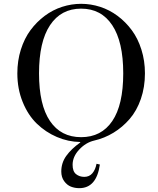

<svg xmlns="http://www.w3.org/2000/svg" viewBox="-20 -734 830 1011"><path d="M71.3 -347.7Q71.3 -414.1 89.8 -472.9Q108.4 -531.7 140.6 -575.2Q172.9 -618.7 215.3 -650.4Q257.8 -682.1 307.1 -698Q356.4 -713.9 407.2 -713.9Q458 -713.9 507.3 -698Q556.6 -682.1 599.1 -650.4Q641.6 -618.7 673.8 -575.2Q706.1 -531.7 724.6 -472.9Q743.2 -414.1 743.2 -347.7Q743.2 -274.9 721.7 -212.9Q700.2 -150.9 662.6 -107.4Q625 -64 577.6 -35.2Q530.3 -6.3 475.6 6.3Q431.6 16.6 397 53.7Q362.3 90.8 362.3 133.8Q362.3 168.5 380.4 182.9Q398.4 197.3 423.8 197.3Q450.2 197.3 466.3 178.5Q482.4 159.7 488.3 128.4L505.9 132.3Q488.3 256.8 397.5 256.8Q374 256.8 353.5 248.8Q333 240.7 317.9 220Q302.7 199.2 302.7 168.9Q302.7 123.5 328.9 86.9Q355 50.3 402.8 16.1L402.3 13.7Q338.9 12.7 279.5 -12.7Q220.2 -38.1 173.8 -83Q127.4 -127.9 99.4 -197Q71.3 -266.1 71.3 -347.7ZM185.5 -347.7Q185.5 -181.6 243.2 -96.7Q300.8 -11.7 407.2 -11.7Q513.7 -11.7 571.3 -96.7Q628.9 -181.6 628.9 -347.7Q628.9 -514.2 571 -601.3Q513.2 -688.5 407.2 -688.5Q301.3 -688.5 243.4 -601.3Q185.5 -514.2 185.5 -347.7Z"/></svg>

Font: Theano Didot
Style: Regular
Weight: 400
Designer: Alexey Kryukov
Version: Version 2.0